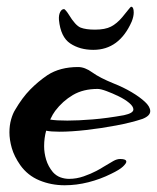

<svg xmlns="http://www.w3.org/2000/svg" viewBox="-20 -527 466 570"><path d="M172 23Q132 23 97 8.5Q62 -6 40 -37Q22 -63 15 -87.5Q8 -112 8 -134Q8 -155 13 -172.5Q18 -190 25 -201Q46 -237 69.5 -261Q93 -285 121 -304Q158 -328 212 -328Q232 -328 254 -312Q276 -296 318 -279Q346 -268 370.5 -253.5Q395 -239 410.5 -224.5Q426 -210 426 -197Q426 -183 403 -174Q370 -163 325 -154.5Q280 -146 235.5 -141Q191 -136 157 -136Q131 -136 117 -139Q111 -117 111 -93Q111 -73 117 -53Q123 -33 137 -16Q147 -5 159.5 -0.5Q172 4 185 4Q207 4 228.5 -3.5Q250 -11 266 -19.5Q282 -28 286 -31Q306 -43 316.5 -49Q327 -55 337 -55Q355 -55 355 -47Q355 -42 345 -32.5Q335 -23 310 -11Q278 5 242.5 14Q207 23 172 23ZM180 -169Q212 -169 255 -172.5Q298 -176 348 -185Q376 -191 376 -202Q376 -211 363.5 -221.5Q351 -232 332.5 -241Q314 -250 296.5 -256.5Q279 -263 270 -263Q227 -263 196.5 -245Q166 -227 144 -198Q137 -189 129 -172Q146 -169 180 -169ZM257 -379Q217 -379 188.5 -398Q160 -417 155 -468Q154 -482 158.5 -491Q163 -500 170 -500Q172 -500 176.5 -494.5Q181 -489 184 -484Q204 -451 219.5 -445Q235 -439 262 -439Q292 -439 309.5 -448Q327 -457 343 -476Q352 -487 360 -497Q368 -507 369 -507Q377 -507 377 -490Q377 -478 371 -463Q334 -379 257 -379Z"/></svg>

Font: Grechen Fuemen
Style: Regular
Weight: 400
Designer: Robert E. Leuschke
Foundry: Robert E. Leuschke
Version: Version 1.010; ttfautohint (v1.8.3)